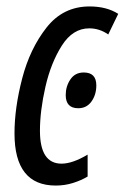

<svg xmlns="http://www.w3.org/2000/svg" viewBox="-20 -566 387 596"><path d="M153 10Q181 10 206.5 2Q232 -6 252 -18V-86Q205 -58 171 -58Q104 -58 104 -160Q104 -222 121 -296.5Q138 -371 172 -424.5Q206 -478 257 -478Q289 -478 316 -459L347 -523Q311 -546 258 -546Q176 -546 124.5 -480.5Q73 -415 49 -323Q25 -231 25 -152Q25 10 153 10ZM223 -230Q249 -230 264 -251Q279 -272 279 -301Q279 -341 240 -341Q213 -341 198.5 -319.5Q184 -298 184 -271Q184 -230 223 -230Z"/></svg>

Font: Noto Sans UI Condensed
Style: Italic
Weight: 400
Width: 3
Italic angle: -12°
Designer: Monotype Design Team
Foundry: Monotype Imaging Inc.
Version: Version 1.901